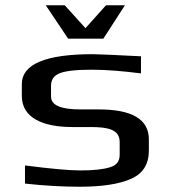

<svg xmlns="http://www.w3.org/2000/svg" viewBox="-20 -700 644 730"><path d="M255 -217H324C390 -217 435 -208 435 -160V-111C435 -87 423 -71 398 -64C373 -56 335 -52 285 -52C245 -52 175 -58 75 -71V-2C148 6 218 10 283 10C368 10 433 0 478 -20C524 -40 546 -76 546 -128V-170C546 -246 483 -284 355 -284H285C211 -284 174 -300 174 -333V-374C174 -396 184 -412 206 -421C227 -430 268 -435 328 -435C382 -435 445 -430 516 -421V-486C414 -491 353 -494 333 -494C153 -494 63 -456 63 -380V-335C63 -252 143 -217 255 -217ZM239 -553H373L455 -680H383L305 -593L226 -680H154Z"/></svg>

Font: Gamestation Extended
Style: Regular
Weight: 400
Width: 7
Designer: Jonas Hecksher
Foundry: Jonas Hecksher, Playtypeª, e-types AS
Version: Version 1.003